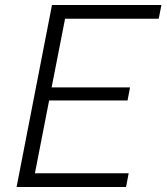

<svg xmlns="http://www.w3.org/2000/svg" viewBox="-20 -750 668 770"><path d="M46.5 0H485.5L496 -55H120L177 -347H491.5L501.5 -399.5H187L241 -675H616.5L627.5 -730H188.5Z"/></svg>

Font: Monaspace Neon ExtraLight
Style: Italic
Weight: 200
Italic angle: -11°
Designer: Riley Cran & the Lettermatic Team
Foundry: Lettermatic
Version: Version 1.200 (Monaspace Neon)